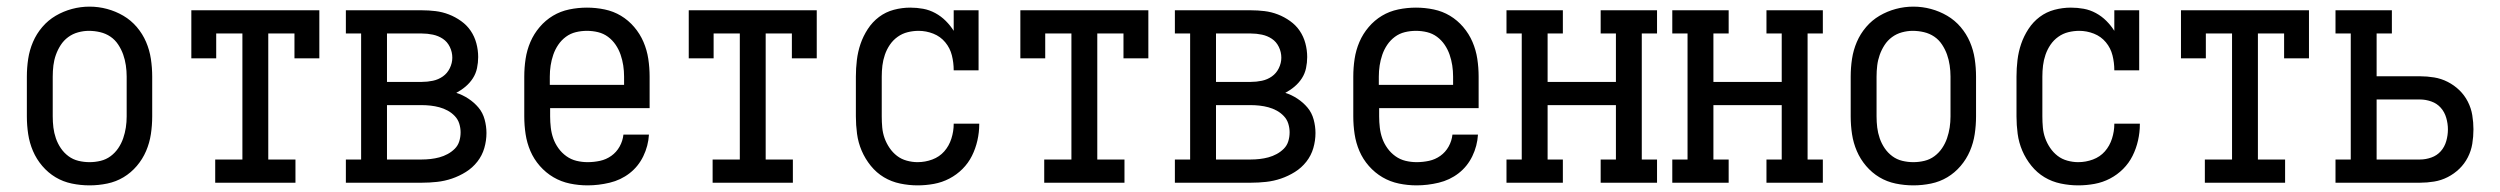

<svg xmlns="http://www.w3.org/2000/svg" viewBox="-20 -551 7540 579"><path d="M250 8Q223 8 196.5 2.5Q170 -3 147.5 -16.5Q125 -30 107.5 -50.5Q90 -71 79.5 -95.5Q69 -120 65 -146.5Q61 -173 61 -200V-320Q61 -347 65 -373.5Q69 -400 79.5 -424.5Q90 -449 107.5 -469.5Q125 -490 148 -503.5Q171 -517 197 -524Q223 -531 250 -531Q277 -531 303 -524Q329 -517 352 -503.5Q375 -490 392.5 -469.5Q410 -449 420.5 -424.5Q431 -400 435 -373.5Q439 -347 439 -320V-200Q439 -173 435 -146.5Q431 -120 420.5 -95.5Q410 -71 392.5 -50.5Q375 -30 352.5 -16.5Q330 -3 303.5 2.5Q277 8 250 8ZM250 -62Q267 -62 283.5 -66Q300 -70 313.5 -80Q327 -90 336.5 -104Q346 -118 351.5 -134Q357 -150 359.5 -166.5Q362 -183 362 -200V-320Q362 -337 359.5 -354Q357 -371 351.5 -386.5Q346 -402 336.5 -416.5Q327 -431 313 -440.5Q299 -450 282 -454Q265 -458 248 -458Q232 -458 215.5 -453.5Q199 -449 185.5 -439Q172 -429 163 -415Q154 -401 148.5 -385.5Q143 -370 141 -353.5Q139 -337 139 -320V-200Q139 -183 141 -166.5Q143 -150 148.5 -134Q154 -118 163.5 -104Q173 -90 186.5 -80Q200 -70 216.5 -66Q233 -62 250 -62Z M629 0V-70H711V-450H632V-375H557V-520H943V-375H868V-450H789V-70H871V0Z M1023 0V-70H1069V-450H1023V-520H1252Q1273 -520 1293.5 -517.5Q1314 -515 1333.5 -507.5Q1353 -500 1370.5 -487.5Q1388 -475 1399.5 -458Q1411 -441 1416.5 -420.5Q1422 -400 1422 -379Q1422 -362 1418.5 -345.5Q1415 -329 1406 -315Q1397 -301 1384 -290Q1371 -279 1356 -271Q1375 -265 1392.5 -253.5Q1410 -242 1423 -226.5Q1436 -211 1441.5 -190.5Q1447 -170 1447 -150Q1447 -127 1440.5 -104.5Q1434 -82 1419.5 -63.5Q1405 -45 1385 -32.5Q1365 -20 1343 -12.5Q1321 -5 1298 -2.5Q1275 0 1252 0ZM1252 -304Q1269 -304 1285.5 -307.5Q1302 -311 1315.5 -320.5Q1329 -330 1336.5 -345.5Q1344 -361 1344 -377Q1344 -394 1336.5 -409.5Q1329 -425 1315.5 -434Q1302 -443 1285.5 -446.5Q1269 -450 1252 -450H1147V-304ZM1147 -70H1252Q1265 -70 1278.5 -71.5Q1292 -73 1305 -76.5Q1318 -80 1330 -86.5Q1342 -93 1351.5 -102.5Q1361 -112 1365 -125Q1369 -138 1369 -152Q1369 -165 1365 -178Q1361 -191 1351.5 -201Q1342 -211 1330 -217.5Q1318 -224 1305 -227.5Q1292 -231 1278.5 -232.5Q1265 -234 1252 -234H1147Z M1752 8Q1725 8 1698.5 2.5Q1672 -3 1649 -16.5Q1626 -30 1608 -50.5Q1590 -71 1579.5 -95.5Q1569 -120 1565 -146.5Q1561 -173 1561 -200V-320Q1561 -347 1565 -373.5Q1569 -400 1579.5 -424.5Q1590 -449 1607.5 -469.5Q1625 -490 1647.5 -503.5Q1670 -517 1696.5 -522.5Q1723 -528 1750 -528Q1777 -528 1803.5 -522.5Q1830 -517 1852.5 -503.5Q1875 -490 1892.5 -469.5Q1910 -449 1920.5 -424.5Q1931 -400 1935 -373.5Q1939 -347 1939 -320V-225H1639V-200Q1639 -183 1641 -166Q1643 -149 1648.5 -133.5Q1654 -118 1664 -104Q1674 -90 1688 -80Q1702 -70 1718.5 -66Q1735 -62 1752 -62Q1771 -62 1789.5 -66Q1808 -70 1823.5 -81Q1839 -92 1848.5 -109Q1858 -126 1860 -145H1937Q1935 -111 1920 -80Q1905 -49 1878.5 -28.5Q1852 -8 1818.5 0Q1785 8 1752 8ZM1862 -295V-320Q1862 -337 1859.5 -353.5Q1857 -370 1851.5 -386Q1846 -402 1836.5 -416Q1827 -430 1813.5 -440Q1800 -450 1783.5 -454Q1767 -458 1750 -458Q1733 -458 1716.5 -454Q1700 -450 1686.5 -440Q1673 -430 1663.5 -416Q1654 -402 1648.5 -386Q1643 -370 1640.5 -353.5Q1638 -337 1638 -320V-295Z M2129 0V-70H2211V-450H2132V-375H2057V-520H2443V-375H2368V-450H2289V-70H2371V0Z M2747 8Q2721 8 2694.5 2.5Q2668 -3 2645.5 -16.5Q2623 -30 2606 -51Q2589 -72 2578.5 -96.5Q2568 -121 2564.5 -147.5Q2561 -174 2561 -200V-320Q2561 -345 2564 -370Q2567 -395 2575 -418.5Q2583 -442 2597 -463.5Q2611 -485 2631 -500Q2651 -515 2675.5 -521.5Q2700 -528 2725 -528Q2725 -528 2725 -528Q2725 -528 2725 -528Q2745 -528 2764 -524.5Q2783 -521 2800.5 -511.5Q2818 -502 2832 -488Q2846 -474 2856 -458V-520H2931V-339H2856Q2856 -362 2850.5 -384Q2845 -406 2830.5 -423.5Q2816 -441 2794.5 -449.5Q2773 -458 2750 -458Q2734 -458 2717.5 -454Q2701 -450 2687 -440Q2673 -430 2663.5 -416Q2654 -402 2648.5 -386Q2643 -370 2641 -353.5Q2639 -337 2639 -320V-200Q2639 -183 2640.5 -166.5Q2642 -150 2647.5 -134.5Q2653 -119 2662.5 -105Q2672 -91 2685 -81Q2698 -71 2714.5 -66.5Q2731 -62 2747 -62Q2770 -62 2791.5 -70Q2813 -78 2827.5 -94.5Q2842 -111 2849 -133Q2856 -155 2856 -177Q2856 -177 2856 -177.5Q2856 -178 2856 -178H2933Q2933 -178 2933 -177.5Q2933 -177 2933 -176Q2933 -152 2927.5 -127.5Q2922 -103 2911 -81Q2900 -59 2882.5 -41.5Q2865 -24 2843 -12.5Q2821 -1 2796.5 3.5Q2772 8 2747 8Z M3129 0V-70H3211V-450H3132V-375H3057V-520H3443V-375H3368V-450H3289V-70H3371V0Z M3523 0V-70H3569V-450H3523V-520H3752Q3773 -520 3793.5 -517.5Q3814 -515 3833.5 -507.5Q3853 -500 3870.5 -487.5Q3888 -475 3899.5 -458Q3911 -441 3916.5 -420.5Q3922 -400 3922 -379Q3922 -362 3918.5 -345.5Q3915 -329 3906 -315Q3897 -301 3884 -290Q3871 -279 3856 -271Q3875 -265 3892.5 -253.5Q3910 -242 3923 -226.5Q3936 -211 3941.5 -190.5Q3947 -170 3947 -150Q3947 -127 3940.5 -104.5Q3934 -82 3919.5 -63.5Q3905 -45 3885 -32.5Q3865 -20 3843 -12.5Q3821 -5 3798 -2.5Q3775 0 3752 0ZM3752 -304Q3769 -304 3785.5 -307.5Q3802 -311 3815.5 -320.5Q3829 -330 3836.5 -345.5Q3844 -361 3844 -377Q3844 -394 3836.5 -409.5Q3829 -425 3815.5 -434Q3802 -443 3785.5 -446.5Q3769 -450 3752 -450H3647V-304ZM3647 -70H3752Q3765 -70 3778.5 -71.5Q3792 -73 3805 -76.5Q3818 -80 3830 -86.5Q3842 -93 3851.5 -102.5Q3861 -112 3865 -125Q3869 -138 3869 -152Q3869 -165 3865 -178Q3861 -191 3851.5 -201Q3842 -211 3830 -217.5Q3818 -224 3805 -227.5Q3792 -231 3778.5 -232.5Q3765 -234 3752 -234H3647Z M4252 8Q4225 8 4198.5 2.5Q4172 -3 4149 -16.5Q4126 -30 4108 -50.5Q4090 -71 4079.5 -95.5Q4069 -120 4065 -146.5Q4061 -173 4061 -200V-320Q4061 -347 4065 -373.5Q4069 -400 4079.5 -424.5Q4090 -449 4107.5 -469.5Q4125 -490 4147.5 -503.5Q4170 -517 4196.5 -522.5Q4223 -528 4250 -528Q4277 -528 4303.5 -522.5Q4330 -517 4352.5 -503.5Q4375 -490 4392.5 -469.5Q4410 -449 4420.5 -424.5Q4431 -400 4435 -373.5Q4439 -347 4439 -320V-225H4139V-200Q4139 -183 4141 -166Q4143 -149 4148.5 -133.5Q4154 -118 4164 -104Q4174 -90 4188 -80Q4202 -70 4218.5 -66Q4235 -62 4252 -62Q4271 -62 4289.5 -66Q4308 -70 4323.5 -81Q4339 -92 4348.5 -109Q4358 -126 4360 -145H4437Q4435 -111 4420 -80Q4405 -49 4378.5 -28.5Q4352 -8 4318.5 0Q4285 8 4252 8ZM4362 -295V-320Q4362 -337 4359.5 -353.5Q4357 -370 4351.5 -386Q4346 -402 4336.5 -416Q4327 -430 4313.5 -440Q4300 -450 4283.5 -454Q4267 -458 4250 -458Q4233 -458 4216.5 -454Q4200 -450 4186.5 -440Q4173 -430 4163.5 -416Q4154 -402 4148.5 -386Q4143 -370 4140.5 -353.5Q4138 -337 4138 -320V-295Z M4523 0V-70H4569V-450H4523V-520H4693V-450H4647V-304H4853V-450H4807V-520H4977V-450H4931V-70H4977V0H4807V-70H4853V-234H4647V-70H4693V0Z M5023 0V-70H5069V-450H5023V-520H5193V-450H5147V-304H5353V-450H5307V-520H5477V-450H5431V-70H5477V0H5307V-70H5353V-234H5147V-70H5193V0Z M5750 8Q5723 8 5696.5 2.5Q5670 -3 5647.5 -16.5Q5625 -30 5607.5 -50.5Q5590 -71 5579.5 -95.5Q5569 -120 5565 -146.5Q5561 -173 5561 -200V-320Q5561 -347 5565 -373.5Q5569 -400 5579.5 -424.5Q5590 -449 5607.5 -469.5Q5625 -490 5648 -503.5Q5671 -517 5697 -524Q5723 -531 5750 -531Q5777 -531 5803 -524Q5829 -517 5852 -503.5Q5875 -490 5892.5 -469.5Q5910 -449 5920.5 -424.5Q5931 -400 5935 -373.5Q5939 -347 5939 -320V-200Q5939 -173 5935 -146.5Q5931 -120 5920.5 -95.5Q5910 -71 5892.5 -50.5Q5875 -30 5852.5 -16.5Q5830 -3 5803.5 2.5Q5777 8 5750 8ZM5750 -62Q5767 -62 5783.5 -66Q5800 -70 5813.5 -80Q5827 -90 5836.5 -104Q5846 -118 5851.5 -134Q5857 -150 5859.5 -166.5Q5862 -183 5862 -200V-320Q5862 -337 5859.5 -354Q5857 -371 5851.5 -386.5Q5846 -402 5836.5 -416.5Q5827 -431 5813 -440.5Q5799 -450 5782 -454Q5765 -458 5748 -458Q5732 -458 5715.5 -453.5Q5699 -449 5685.5 -439Q5672 -429 5663 -415Q5654 -401 5648.5 -385.5Q5643 -370 5641 -353.5Q5639 -337 5639 -320V-200Q5639 -183 5641 -166.5Q5643 -150 5648.5 -134Q5654 -118 5663.5 -104Q5673 -90 5686.5 -80Q5700 -70 5716.5 -66Q5733 -62 5750 -62Z M6247 8Q6221 8 6194.5 2.5Q6168 -3 6145.5 -16.5Q6123 -30 6106 -51Q6089 -72 6078.5 -96.5Q6068 -121 6064.5 -147.5Q6061 -174 6061 -200V-320Q6061 -345 6064 -370Q6067 -395 6075 -418.5Q6083 -442 6097 -463.5Q6111 -485 6131 -500Q6151 -515 6175.5 -521.5Q6200 -528 6225 -528Q6225 -528 6225 -528Q6225 -528 6225 -528Q6245 -528 6264 -524.5Q6283 -521 6300.5 -511.5Q6318 -502 6332 -488Q6346 -474 6356 -458V-520H6431V-339H6356Q6356 -362 6350.5 -384Q6345 -406 6330.5 -423.5Q6316 -441 6294.5 -449.5Q6273 -458 6250 -458Q6234 -458 6217.5 -454Q6201 -450 6187 -440Q6173 -430 6163.5 -416Q6154 -402 6148.5 -386Q6143 -370 6141 -353.5Q6139 -337 6139 -320V-200Q6139 -183 6140.5 -166.5Q6142 -150 6147.5 -134.5Q6153 -119 6162.5 -105Q6172 -91 6185 -81Q6198 -71 6214.5 -66.5Q6231 -62 6247 -62Q6270 -62 6291.5 -70Q6313 -78 6327.5 -94.5Q6342 -111 6349 -133Q6356 -155 6356 -177Q6356 -177 6356 -177.5Q6356 -178 6356 -178H6433Q6433 -178 6433 -177.5Q6433 -177 6433 -176Q6433 -152 6427.5 -127.5Q6422 -103 6411 -81Q6400 -59 6382.5 -41.5Q6365 -24 6343 -12.5Q6321 -1 6296.5 3.5Q6272 8 6247 8Z M6629 0V-70H6711V-450H6632V-375H6557V-520H6943V-375H6868V-450H6789V-70H6871V0Z M7023 0V-70H7069V-450H7023V-520H7193V-450H7147V-321H7278Q7299 -321 7320.5 -317.5Q7342 -314 7361.5 -304Q7381 -294 7396.5 -279Q7412 -264 7422 -244.5Q7432 -225 7435.5 -203.5Q7439 -182 7439 -161Q7439 -139 7435.5 -117.5Q7432 -96 7422 -76.5Q7412 -57 7396.5 -42Q7381 -27 7361.5 -17Q7342 -7 7320.5 -3.5Q7299 0 7278 0ZM7147 -70H7278Q7295 -70 7312 -76Q7329 -82 7340.5 -95Q7352 -108 7357 -125.5Q7362 -143 7362 -161Q7362 -178 7357 -195.5Q7352 -213 7340.5 -226Q7329 -239 7312 -245Q7295 -251 7278 -251H7147Z"/></svg>

Font: Iosevka Gothic
Style: Regular
Weight: 400
Monospace: yes
Designer: Belleve Invis
Foundry: Belleve Invis
Version: Version 15.5.1; ttfautohint (v1.8.4)